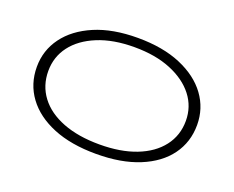

<svg xmlns="http://www.w3.org/2000/svg" viewBox="-105 -804 1209 993"><g transform="rotate(20 500.0 -308.0)"><path d="M500 11Q362 11 263.5 -29.5Q165 -70 112 -142Q59 -214 59 -308Q59 -399 112 -471Q165 -543 263.5 -585Q362 -627 500 -627Q638 -627 737 -585Q836 -543 888.5 -471Q941 -399 941 -308Q941 -214 888.5 -142Q836 -70 737 -29.5Q638 11 500 11ZM500 -41Q616 -41 701 -74Q786 -107 832.5 -167.5Q879 -228 879 -308Q879 -386 832.5 -446Q786 -506 701 -541Q616 -576 500 -576Q383 -576 298 -541Q213 -506 167.5 -446Q122 -386 122 -308Q122 -228 167.5 -167.5Q213 -107 298 -74Q383 -41 500 -41Z"/></g></svg>

Font: Inconsolata UltraExpanded Light
Style: Regular
Weight: 300
Width: 9
Monospace: yes
Designer: Raph Levien, Cyreal, Brenton Simpson
Foundry: Raph Levien, Cyreal, Google
Version: Version 3.001; ttfautohint (v1.8.2.53-6de2)